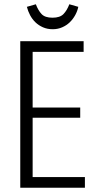

<svg xmlns="http://www.w3.org/2000/svg" viewBox="-20 -880 453 900"><path d="M75 0H378V-50H133V-328H356V-376H133V-637H372V-687H75ZM227 -743Q251 -743 271.5 -752Q292 -761 307 -775.5Q322 -790 332.5 -809Q343 -828 347 -848L305 -860Q294 -831 277.5 -814Q261 -797 226 -797Q191 -797 175 -814Q159 -831 148 -860L106 -848Q111 -828 121 -809Q131 -790 146 -775.5Q161 -761 181.5 -752Q202 -743 227 -743Z"/></svg>

Font: Secuela Light
Style: Regular
Weight: 300
Designer: Fernando Haro
Foundry: deFharo
Version: Version 1.708